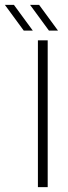

<svg xmlns="http://www.w3.org/2000/svg" viewBox="-93 -765 277 785"><path d="M62 0V-600H102V0ZM107 -640 30 -745H67L144 -640ZM4 -640 -73 -745H-36L41 -640Z"/></svg>

Font: Big Shoulders Text SC Thin
Style: Regular
Weight: 100
Designer: Patric King
Foundry: XO Type Co
Version: Version 2.002